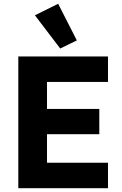

<svg xmlns="http://www.w3.org/2000/svg" viewBox="-20 -997 647 1017"><path d="M299 -740 387 -783 288 -977 165 -916ZM552 0V-135H229V-286H506V-420H229V-563H552V-698H77V0Z"/></svg>

Font: IBM Plex Devanagari
Style: Bold
Weight: 700
Designer: Mike Abbink, Paul van der Laan, Pieter van Rosmalen, Erin McLaughlin
Foundry: Bold Monday
Version: Version 1.0